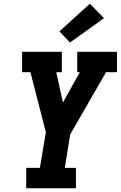

<svg xmlns="http://www.w3.org/2000/svg" viewBox="-20 -1014 650 1034"><path d="M121 0V-110H195L227 -302L204 -391L144 -625H99V-735H313V-625H283L319 -462L410 -625H396V-735H610V-625H551L358 -290L329 -110H389V0ZM357 -785 300 -845 464 -994 540 -916Z"/></svg>

Font: Iosevka Slab XBdEx
Style: Italic
Weight: 800
Width: 7
Italic angle: -9°
Monospace: yes
Designer: Belleve Invis
Foundry: Belleve Invis
Version: Version 11.1.1; ttfautohint (v1.8.3)